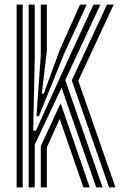

<svg xmlns="http://www.w3.org/2000/svg" viewBox="-20 -820 532 840"><path d="M105.5 0V-800H132V-567.2L125.2 -248.2H137.2L282.2 -568.5L389.2 -800H419.2L265.5 -469.5L429 0H401L249.2 -436.2L132 -187.2V0ZM52.8 0V-800H79.2V0ZM457.2 0 294 -468.5 448.2 -800H477.5L322.5 -466.8L485.2 0ZM139.5 -311.2 158.5 -580.2V-800H185V-597.5L162.8 -410.2H171.5L241.2 -601.2L330.2 -800H359.5L261.5 -587.2L150 -311.2ZM158.5 0V-181L245.2 -368L372.8 0H345L241.2 -299.5L185 -175V0Z"/></svg>

Font: Big Shoulders Inline Text ExtraBold
Style: Regular
Weight: 800
Designer: Patric King
Foundry: XO Type Co
Version: Version 1.000